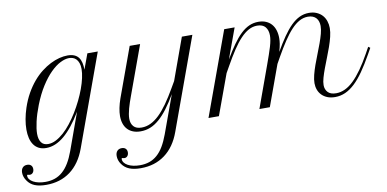

<svg xmlns="http://www.w3.org/2000/svg" viewBox="-186 -821 2645 1311"><g transform="rotate(-10 1137.0 -165.5)"><path d="M40.5 257.3Q-6.8 257.3 -38.3 244.6Q-69.8 231.9 -88.4 204.6Q-98.1 191.4 -103.3 176.5Q-108.4 161.6 -108.4 147Q-108.4 125 -96.9 112.3Q-85.4 99.6 -65.4 99.6Q-48.3 99.6 -38.6 108.9Q-28.8 118.2 -28.8 134.8Q-28.8 150.4 -37.1 160.2Q-45.4 169.9 -58.1 169.9Q-63.5 169.9 -66.7 168.5Q-69.8 167 -73.7 167Q-76.2 167 -77.1 168.2Q-78.1 169.4 -78.1 173.3Q-78.1 187 -69.3 198.5Q-60.5 210 -44.9 218.5Q-29.3 227.1 -7.8 231.7Q13.7 236.3 38.6 236.3Q74.2 236.3 104 226.1Q133.8 215.8 158.4 194.1Q183.1 172.4 203.4 138.9Q223.6 105.5 240.7 58.6L333.5 -198.2Q271 -94.2 209.5 -42.5Q147.9 9.3 84.5 9.3Q54.2 9.3 33 -1.7Q11.7 -12.7 -2 -32.5Q-15.6 -52.2 -22 -78.9Q-28.3 -105.5 -28.3 -137.2Q-28.3 -171.4 -21.5 -209.2Q-14.6 -247.1 -2 -285.2Q15.6 -337.9 40 -381.1Q64.5 -424.3 93 -458Q121.6 -491.7 153.1 -516.1Q184.6 -540.5 216.1 -556.4Q247.6 -572.3 278.1 -580.1Q308.6 -587.9 335.4 -587.9Q363.3 -587.9 382.1 -579.8Q400.9 -571.8 412.1 -556.6Q423.3 -541.5 428.2 -520Q433.1 -498.5 433.1 -472.2L472.2 -578.6H544.4L314 54.7Q277.8 153.8 208 205.6Q138.2 257.3 40.5 257.3ZM102.1 -15.1Q128.4 -15.1 155.8 -29.1Q183.1 -43 210.2 -67.1Q237.3 -91.3 262.7 -123.8Q288.1 -156.2 310.8 -193.1Q333.5 -230 352.5 -269Q371.6 -308.1 385.5 -345.9Q399.4 -383.8 407 -418.2Q414.6 -452.6 414.6 -480Q414.6 -504.9 408.4 -521.7Q402.3 -538.6 392.3 -549.1Q382.3 -559.6 369.4 -564Q356.4 -568.4 342.8 -568.4Q315.4 -568.4 282 -551.5Q248.5 -534.7 213.9 -500.2Q179.2 -465.8 145.8 -413.3Q112.3 -360.8 84.5 -290Q61.5 -231 50 -180.7Q38.6 -130.4 38.6 -96.7Q38.6 -58.6 54 -36.9Q69.3 -15.1 102.1 -15.1Z M765.6 -578.6H837.9L713.4 -236.8Q706.5 -217.8 699.7 -198Q692.9 -178.2 687.7 -158.9Q682.6 -139.6 679.4 -121.8Q676.3 -104 676.3 -88.9Q676.3 -55.2 694.3 -35.2Q712.4 -15.1 749.5 -15.1Q782.2 -15.1 812.5 -29.5Q842.8 -43.9 872.6 -72.5Q902.3 -101.1 932.9 -144Q963.4 -187 996.6 -244.6L1022.5 -289.1L1127.4 -578.6H1200.2L969.7 54.7Q934.1 153.3 864 205.3Q793.9 257.3 696.3 257.3Q648.9 257.3 617.4 244.6Q585.9 231.9 566.9 204.6Q557.1 191.4 552.2 176.5Q547.4 161.6 547.4 147Q547.4 125 558.8 112.3Q570.3 99.6 590.3 99.6Q607.4 99.6 617.2 108.9Q627 118.2 627 134.8Q627 150.4 618.7 160.2Q610.4 169.9 597.7 169.9Q592.3 169.9 589.1 168.5Q585.9 167 582 167Q579.1 167 578.4 168.2Q577.6 169.4 577.6 173.3Q577.6 187 586.4 198.5Q595.2 210 610.8 218.5Q626.5 227.1 647.7 231.7Q668.9 236.3 694.3 236.3Q730 236.3 759.8 226.1Q789.6 215.8 814.2 194.1Q838.9 172.4 858.9 138.7Q878.9 105 896 58.6L991.7 -204.1Q959.5 -149.4 929.2 -109.1Q898.9 -68.8 868.4 -42.5Q837.9 -16.1 806.2 -3.4Q774.4 9.3 738.8 9.3Q709 9.3 686.3 0.2Q663.6 -8.8 648.2 -25.4Q632.8 -42 625 -65.4Q617.2 -88.9 617.2 -117.7Q617.2 -143.1 623.3 -173.3Q629.4 -203.6 641.1 -236.8Z M1420.9 -578.6H1493.2L1416.5 -369.1Q1449.2 -424.8 1478.3 -465.8Q1507.3 -506.8 1535.9 -533.9Q1564.5 -561 1594.5 -574.5Q1624.5 -587.9 1658.7 -587.9Q1688.5 -587.9 1711.2 -578.1Q1733.9 -568.4 1749.3 -550.8Q1764.6 -533.2 1772.5 -508.3Q1780.3 -483.4 1780.3 -453.6Q1780.3 -435.1 1776.9 -413.3Q1773.4 -391.6 1764.2 -360.4Q1796.9 -417 1826.2 -459.5Q1855.5 -502 1884.5 -530.5Q1913.6 -559.1 1944.1 -573.5Q1974.6 -587.9 2009.3 -587.9Q2039.6 -587.9 2062.7 -577.6Q2085.9 -567.4 2101.3 -550.3Q2116.7 -533.2 2124.5 -510Q2132.3 -486.8 2132.3 -461.4Q2132.3 -434.1 2124.3 -401.4Q2116.2 -368.7 2104 -334Q2091.8 -299.3 2077.6 -263.9Q2063.5 -228.5 2051.3 -195.8Q2039.1 -163.1 2031 -134.5Q2022.9 -106 2022.9 -84.5Q2022.9 -54.7 2041.3 -34.9Q2059.6 -15.1 2098.6 -15.1Q2161.6 -15.1 2220.5 -72.3Q2279.3 -129.4 2343.3 -244.6L2368.2 -289.6L2381.3 -280.3L2356 -235.4Q2321.3 -173.8 2289.1 -127.7Q2256.8 -81.5 2224.6 -51.3Q2192.4 -21 2158.7 -5.9Q2125 9.3 2087.4 9.3Q2056.6 9.3 2033.7 0Q2010.7 -9.3 1995.1 -25.4Q1979.5 -41.5 1971.7 -62.7Q1963.9 -84 1963.9 -107.9Q1963.9 -133.3 1971.9 -165Q1980 -196.8 1992.2 -231Q2004.4 -265.1 2018.6 -300.5Q2032.7 -335.9 2044.9 -369.4Q2057.1 -402.8 2065.2 -432.9Q2073.2 -462.9 2073.2 -486.3Q2073.2 -502.4 2068.8 -516.6Q2064.5 -530.8 2055.2 -541.3Q2045.9 -551.8 2031.7 -557.6Q2017.6 -563.5 1998 -563.5Q1967.3 -563.5 1939 -548.1Q1910.6 -532.7 1882.3 -502.4Q1854 -472.2 1824.5 -427.7Q1794.9 -383.3 1762.2 -325.2L1737.8 -281.7L1635.3 0H1563L1668 -289.6Q1680.7 -325.2 1690.7 -353.8Q1700.7 -382.3 1707.5 -405.5Q1714.4 -428.7 1717.8 -447.5Q1721.2 -466.3 1721.2 -482.4Q1721.2 -519 1702.9 -541.3Q1684.6 -563.5 1646 -563.5Q1615.2 -563.5 1587.2 -548.3Q1559.1 -533.2 1530.8 -503.4Q1502.4 -473.6 1472.9 -429Q1443.4 -384.3 1410.2 -325.2L1384.8 -280.3L1282.2 0H1210Z"/></g></svg>

Font: Petit Formal Script
Style: Regular
Weight: 400
Version: Version 1.001; ttfautohint (v0.8) -G 200 -r 50